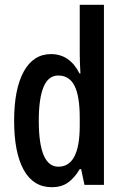

<svg xmlns="http://www.w3.org/2000/svg" viewBox="-20 -780 519 810"><path d="M198.7 9.8Q120.6 9.8 80.1 -63.2Q39.6 -136.2 39.6 -270.5Q39.6 -404.3 80.1 -478Q120.6 -551.8 195.3 -551.8Q273.9 -551.8 315.4 -470.2H319.3Q317.9 -497.1 317.1 -517.3Q316.4 -537.6 316.4 -553.7V-759.8H418.5V0H336.4L322.3 -66.4H316.4Q293.9 -28.8 266.4 -9.5Q238.8 9.8 198.7 9.8ZM226.1 -76.7Q316.4 -76.7 316.4 -249.5V-283.2Q316.4 -374.5 294.4 -418Q272.5 -461.4 225.6 -461.4Q183.6 -461.4 163.6 -412.8Q143.6 -364.3 143.6 -271Q143.6 -76.7 226.1 -76.7Z"/></svg>

Font: Open Sans Condensed SemiBold
Style: Regular
Weight: 600
Width: 3
Designer: Monotype Design Team
Foundry: Monotype Imaging Inc.
Version: Version 3.000; ttfautohint (v1.8.4)